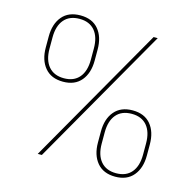

<svg xmlns="http://www.w3.org/2000/svg" viewBox="-98 -749 874 859"><g transform="rotate(15 339.0 -319.5)"><path d="M166 0H147L512.5 -639H531.5ZM507.5 9Q452.5 9 423.2 -26Q394 -61 394 -119V-170Q394 -228.5 423.5 -263.2Q453 -298 507.5 -298Q562.5 -298 591.5 -263.2Q620.5 -228.5 620.5 -170V-119Q620.5 -61 591.2 -26Q562 9 507.5 9ZM507.5 -7Q553.5 -7 578.2 -36.2Q603 -65.5 603 -118.5V-170.5Q603 -223.5 578.2 -252.8Q553.5 -282 507.5 -282Q461 -282 436.2 -252.8Q411.5 -223.5 411.5 -170.5V-118.5Q411.5 -65.5 436.5 -36.2Q461.5 -7 507.5 -7ZM172 -341Q117 -341 87.8 -376Q58.5 -411 58.5 -469V-520Q58.5 -578.5 87.8 -613.2Q117 -648 172 -648Q227 -648 256 -613.2Q285 -578.5 285 -520V-469Q285 -411 255.8 -376Q226.5 -341 172 -341ZM172 -357Q218 -357 242.8 -386.2Q267.5 -415.5 267.5 -468.5V-520.5Q267.5 -573.5 242.8 -602.8Q218 -632 172 -632Q125.5 -632 100.8 -602.8Q76 -573.5 76 -520.5V-468.5Q76 -415.5 101 -386.2Q126 -357 172 -357Z"/></g></svg>

Font: Anek Devanagari Medium Thin
Style: Regular
Weight: 250
Version: Version 1.003